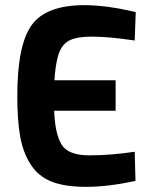

<svg xmlns="http://www.w3.org/2000/svg" viewBox="-20 -712 583 744"><path d="M190 -283Q193 -194 218.5 -152Q244 -110 326.5 -110Q409 -110 502 -124L505 -11Q399 12 314 12Q229 12 178 -9Q127 -30 98 -76Q69 -122 58 -184Q47 -246 47 -340Q47 -537 102.5 -614.5Q158 -692 307 -692Q393 -692 506 -665L502 -555Q403 -570 337.5 -570Q272 -570 244 -552.5Q216 -535 205 -495.5Q194 -456 191 -401H428V-283Z"/></svg>

Font: Titillium Web[RUS by Daymarius]
Style: Bold
Weight: 700
Designer: Cyrillization by Daymarius
Foundry: Cyrillization by Daymarius
Version: Version 1.002 September 11, 2018